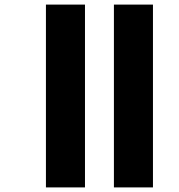

<svg xmlns="http://www.w3.org/2000/svg" viewBox="-20 -773 778 836"><path d="M180 -753H350V43H180ZM476 -753H646V43H476Z"/></svg>

Font: FiraGO ExtraBold
Style: Regular
Weight: 800
Designer: bBox Type
Foundry: bBox Type GmbH
Version: Version 1.001;PS 001.001;hotconv 1.0.88;makeotf.lib2.5.64775